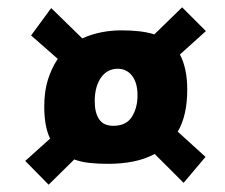

<svg xmlns="http://www.w3.org/2000/svg" viewBox="-20 -601 616 525"><path d="M113 -96 49 -161 117 -222Q101 -255 101 -310Q101 -351 111 -383Q121 -415 138 -440L65 -504L120 -579L205 -496Q229 -507 256 -512.5Q283 -518 312 -518Q338 -518 360.5 -515.5Q383 -513 402 -507L478 -581L543 -516L472 -452Q492 -414 492 -356Q492 -285 466 -241L542 -172L482 -101L403 -180Q377 -166 345 -159.5Q313 -153 276 -153Q248 -153 225 -155.5Q202 -158 183 -165ZM290 -257Q325 -257 340.5 -281.5Q356 -306 356 -340Q356 -375 341 -394Q326 -413 302 -413Q273 -413 256 -388.5Q239 -364 239 -324Q239 -293 251 -275Q263 -257 290 -257Z"/></svg>

Font: Sansita Swashed Light Black
Style: Regular
Weight: 900
Version: Version 1.003